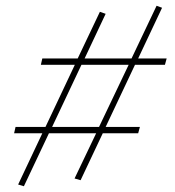

<svg xmlns="http://www.w3.org/2000/svg" viewBox="-20 -585 607 667"><path d="M553 -360H449L347 -144H466L460 -122H337L260 41L239 35L314 -122H150L63 62L43 56L127 -122H29L34 -144H138L240 -360H122L127 -382H250L327 -544L347 -537L274 -382H437L524 -565L543 -558L460 -382H559ZM324 -144 427 -360H263L161 -144Z"/></svg>

Font: EauTestText Extralight
Style: Italic
Weight: 250
Italic angle: -12°
Designer: Christian Thalmann (Catharsis Fonts)
Version: Version 0.001;PS 000.001;hotconv 1.0.88;makeotf.lib2.5.64775